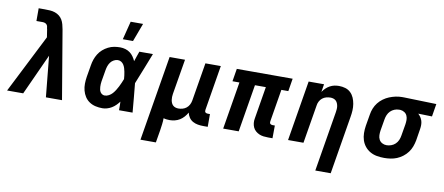

<svg xmlns="http://www.w3.org/2000/svg" viewBox="-82 -1087 3773 1632"><g transform="rotate(10 1804.5 -271.5)"><path d="M137 0H-2L253 -504L242 -575L241 -576Q240 -586 238 -595.5Q236 -605 229.5 -612Q223 -619 213.5 -622Q204 -625 194 -625H141V-735H194Q217 -735 239.5 -733.5Q262 -732 282.5 -725Q303 -718 319.5 -705Q336 -692 346.5 -674Q357 -656 362.5 -635Q368 -614 372 -593L472 0H333L298 -353Z M821 8Q791 8 762 1.5Q733 -5 709 -21Q685 -37 669.5 -61Q654 -85 646.5 -113.5Q639 -142 639.5 -172.5Q640 -203 645 -234L662 -334Q666 -360 674.5 -385Q683 -410 697.5 -433.5Q712 -457 733 -475.5Q754 -494 779 -506.5Q804 -519 829.5 -523.5Q855 -528 881 -528Q905 -528 927 -521.5Q949 -515 966.5 -502Q984 -489 996.5 -471Q1009 -453 1018 -433Q1025 -454 1032.5 -476Q1040 -498 1048 -520H1165Q1138 -453 1112 -385Q1086 -317 1058 -250Q1065 -188 1070 -125Q1075 -62 1081 0H964Q964 -18 964 -36.5Q964 -55 963 -74Q950 -57 934.5 -41.5Q919 -26 900.5 -15Q882 -4 861.5 2Q841 8 821 8ZM822 -102Q840 -102 857.5 -111.5Q875 -121 887.5 -135Q900 -149 910.5 -165.5Q921 -182 929.5 -199Q938 -216 945.5 -233Q953 -250 960 -268Q959 -284 957 -299.5Q955 -315 952 -330.5Q949 -346 944.5 -360.5Q940 -375 932 -388Q924 -401 911 -409.5Q898 -418 881 -418Q864 -418 846.5 -408.5Q829 -399 818 -384Q807 -369 801 -351.5Q795 -334 792 -316L775 -216Q773 -204 772.5 -192Q772 -180 772.5 -168Q773 -156 775.5 -144.5Q778 -133 784 -123.5Q790 -114 800 -108Q810 -102 822 -102ZM891 -600 931 -758H1038L979 -600Z M1187 215 1309 -520H1442L1391 -216Q1389 -203 1388.5 -189.5Q1388 -176 1390 -163.5Q1392 -151 1397 -139Q1402 -127 1411 -118.5Q1420 -110 1432.5 -106Q1445 -102 1458 -102Q1476 -102 1494 -107Q1512 -112 1527 -124Q1542 -136 1551 -153.5Q1560 -171 1563 -189L1618 -520H1751L1687 -132Q1686 -126 1686.5 -120Q1687 -114 1690.5 -110Q1694 -106 1700 -104Q1706 -102 1712 -102H1731V8H1693Q1668 8 1645 4Q1622 0 1602 -11Q1582 -22 1569 -41Q1556 -60 1551 -83Q1540 -63 1524 -45Q1508 -27 1488.5 -15Q1469 -3 1446.5 2.5Q1424 8 1403 8Q1389 8 1375.5 6.5Q1362 5 1349 1Q1349 27 1345.5 54Q1342 81 1338 108L1320 215Z M2290 8H2252Q2232 8 2212 5.5Q2192 3 2175 -4.5Q2158 -12 2143.5 -24.5Q2129 -37 2121 -54.5Q2113 -72 2111 -92Q2109 -112 2113 -132L2159 -410H2065L1997 0H1863L1931 -410H1871L1889 -520H2371L2353 -410H2293L2247 -132Q2246 -126 2246.5 -120Q2247 -114 2250.5 -110Q2254 -106 2259.5 -104Q2265 -102 2271 -102H2291Z M2696 215 2782 -304Q2784 -317 2785 -330.5Q2786 -344 2784 -356.5Q2782 -369 2777 -381Q2772 -393 2763 -401.5Q2754 -410 2741.5 -414Q2729 -418 2716 -418Q2698 -418 2679.5 -413Q2661 -408 2646 -396Q2631 -384 2622 -366.5Q2613 -349 2611 -331L2556 0H2423L2509 -520H2642L2631 -452Q2643 -470 2658 -484.5Q2673 -499 2692 -509.5Q2711 -520 2731 -524Q2751 -528 2770 -528Q2799 -528 2825.5 -520Q2852 -512 2871 -493.5Q2890 -475 2900.5 -450.5Q2911 -426 2915.5 -398.5Q2920 -371 2918.5 -342.5Q2917 -314 2912 -286L2829 215Z M3253 8Q3221 8 3190 2.5Q3159 -3 3132.5 -18Q3106 -33 3087 -56.5Q3068 -80 3058.5 -109Q3049 -138 3048.5 -170Q3048 -202 3053 -234L3070 -334Q3074 -361 3084.5 -387.5Q3095 -414 3113 -437Q3131 -460 3155 -477.5Q3179 -495 3205 -505.5Q3231 -516 3258.5 -522Q3286 -528 3313 -528H3331L3611 -520L3593 -410L3474 -413Q3486 -402 3495.5 -388Q3505 -374 3510 -357.5Q3515 -341 3515 -322.5Q3515 -304 3512 -286L3496 -186Q3491 -159 3481 -132Q3471 -105 3453.5 -81.5Q3436 -58 3412.5 -40Q3389 -22 3362.5 -11Q3336 0 3308 4Q3280 8 3253 8ZM3254 -102Q3274 -102 3294 -109Q3314 -116 3329.5 -130.5Q3345 -145 3353.5 -164.5Q3362 -184 3365 -204L3382 -304Q3385 -323 3385 -342.5Q3385 -362 3377.5 -379Q3370 -396 3354.5 -406Q3339 -416 3320 -418H3307Q3287 -418 3267.5 -410Q3248 -402 3233.5 -387.5Q3219 -373 3211 -354Q3203 -335 3200 -316L3183 -216Q3180 -196 3180.5 -175.5Q3181 -155 3190 -138Q3199 -121 3216.5 -111.5Q3234 -102 3254 -102Z"/></g></svg>

Font: Iosevka Aile Extrabold Oblique
Style: Regular
Weight: 800
Italic angle: -9°
Designer: Belleve Invis
Foundry: Belleve Invis
Version: Version 31.1.0; ttfautohint (v1.8.4)